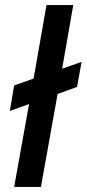

<svg xmlns="http://www.w3.org/2000/svg" viewBox="-20 -740 343 760"><path d="M36 0 95 -328 19 -301 36 -402 113 -429 164 -720H270L226 -468L303 -495L285 -396L208 -368L142 0Z"/></svg>

Font: Ultramarine Medium
Style: Italic
Weight: 500
Italic angle: -10°
Designer: Colophon Foundry, Jonny Pinhorn
Foundry: Colophon Foundry
Version: Version 1.200; ttfautohint (v1.8.3)